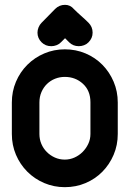

<svg xmlns="http://www.w3.org/2000/svg" viewBox="-20 -764 539 794"><path d="M208 -727Q225 -744 249 -744Q271 -744 286 -726Q300 -712 316 -698Q332 -684 346 -670Q363 -653 363 -629Q363 -606 346 -589Q338 -581 327.5 -577Q317 -573 306 -573Q282 -573 266 -589L249 -606L232 -589Q224 -581 213.5 -577Q203 -573 192 -573Q168 -573 152 -589Q135 -606 135 -629Q135 -640 139.5 -651Q144 -662 152 -670ZM29 -340Q29 -386 46 -426Q63 -466 93 -496Q123 -526 163 -543Q203 -560 248 -560Q294 -560 334 -543Q374 -526 403.5 -496Q433 -466 450 -426Q467 -386 467 -340V-210Q467 -164 450 -124Q433 -84 403.5 -54Q374 -24 334 -7Q294 10 248 10Q203 10 163 -7Q123 -24 93 -54Q63 -84 46 -124Q29 -164 29 -210ZM143 -210Q143 -188 151 -169Q159 -150 173.5 -135.5Q188 -121 207 -112.5Q226 -104 248 -104Q269 -104 288 -112.5Q307 -121 321.5 -135.5Q336 -150 345 -169Q354 -188 354 -210V-341Q354 -389 323 -417.5Q292 -446 248 -446Q227 -446 208 -438.5Q189 -431 174.5 -417Q160 -403 151.5 -383.5Q143 -364 143 -340Z"/></svg>

Font: VDS
Style: Bold
Weight: 700
Designer: artmaker
Foundry: artmaker
Version: Version 1.000 2009 initial release